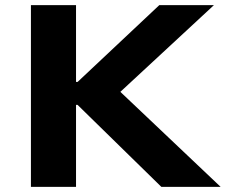

<svg xmlns="http://www.w3.org/2000/svg" viewBox="-20 -725 876 745"><path d="M100 0V-705H275V-407H281L598 -705H810L401 -326L416 -398L836 0H606L281 -318H275V0Z"/></svg>

Font: Nunito Sans 7pt SemiExpanded ExtraBold
Style: Regular
Weight: 800
Width: 6
Designer: Vernon Adams
Foundry: Vernon Adams
Version: Version 3.101;gftools[0.9.27]